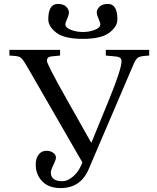

<svg xmlns="http://www.w3.org/2000/svg" viewBox="-20 -946 802 978"><path d="M28 -663V-692H286V-663L244 -659Q219 -657 219 -636Q219 -619 320 -440L443 -222L446 -220L536 -440Q599 -594 599 -635Q599 -655 573 -658L519 -663V-692H740V-663Q697 -661 684 -653.5Q671 -646 657 -611L432 -85Q391 12 289 12Q228 12 195 -22.5Q162 -57 162 -108Q162 -140 177 -159Q192 -178 217 -178Q236 -178 250.5 -168Q265 -158 265 -143Q265 -132 252 -106Q239 -80 239 -67Q239 -23 298 -23Q322 -23 348.5 -44Q375 -65 389 -95L400 -118L136 -576Q130 -586 122.5 -599Q115 -612 111.5 -617.5Q108 -623 103 -631.5Q98 -640 95 -643Q92 -646 87.5 -650.5Q83 -655 79 -656.5Q75 -658 69.5 -659Q64 -660 57 -661ZM226 -847Q226 -926 274 -926Q303 -926 317 -912Q331 -898 331 -883Q331 -870 322 -850Q313 -830 313 -822Q313 -805 341 -794Q369 -783 402 -783Q435 -783 463 -794Q491 -805 491 -822Q491 -830 482 -850Q473 -870 473 -883Q473 -898 487 -912Q501 -926 530 -926Q578 -926 578 -847Q578 -811 537 -779.5Q496 -748 402 -748Q308 -748 267 -779.5Q226 -811 226 -847Z"/></svg>

Font: Heuristica
Style: Regular
Weight: 400
Version: Version 1.0.1 ; ttfautohint (v1.4.1)